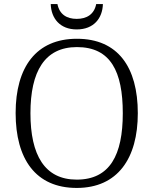

<svg xmlns="http://www.w3.org/2000/svg" viewBox="-20 -916 757 946"><path d="M358 -771C442 -771 485 -826 487 -896H454C444 -845 407 -823 358 -823C309 -823 273 -845 263 -896H230C232 -826 275 -771 358 -771ZM358 10C560 10 659 -136 659 -358C659 -585 561 -725 359 -725C158 -725 57 -585 57 -359C57 -132 156 10 358 10ZM358 -31C200 -31 130 -152 130 -358C130 -564 200 -684 359 -684C525 -684 585 -564 585 -358C585 -153 522 -31 358 -31Z"/></svg>

Font: Noto Serif Light
Style: Regular
Weight: 300
Designer: Monotype Design Team
Foundry: Monotype Imaging Inc.
Version: Version 2.013